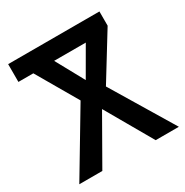

<svg xmlns="http://www.w3.org/2000/svg" viewBox="-164 -848 948 982"><g transform="rotate(-30 309.5 -357.0)"><path d="M25 0 245 -368 105 -609H17V-714H556V-630L393 -365L613 0H476L318 -275L161 0ZM320 -445 416 -611H229Z"/></g></svg>

Font: Noto Sans Georgian SemiCondensed SemiBold
Style: Regular
Weight: 600
Width: 4
Designer: Monotype Design Team, Akaki Razmadze
Foundry: Google LLC
Version: Version 2.005; ttfautohint (v1.8.4.7-5d5b)